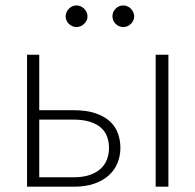

<svg xmlns="http://www.w3.org/2000/svg" viewBox="-20 -704 737 724"><path d="M82 0ZM128 -497.5V-288.5H256Q307 -288.5 341.2 -276.5Q375.5 -264.5 396 -244.8Q416.5 -225 425.2 -199.5Q434 -174 434 -147Q434 -115.5 422.8 -88.5Q411.5 -61.5 389.2 -41.8Q367 -22 334.2 -11Q301.5 0 258.5 0H82V-497.5ZM128 -253V-35.5H258Q292 -35.5 317 -43.8Q342 -52 358.5 -66.8Q375 -81.5 383 -101.8Q391 -122 391 -146Q391 -168 384.2 -187.5Q377.5 -207 361.8 -221.5Q346 -236 320 -244.5Q294 -253 256 -253ZM615 -497.5V0H567V-497.5ZM310 -642Q310 -634 306.5 -626.8Q303 -619.5 297.2 -614Q291.5 -608.5 284 -605.2Q276.5 -602 268.5 -602Q260 -602 252.8 -605.2Q245.5 -608.5 239.8 -614Q234 -619.5 230.8 -626.8Q227.5 -634 227.5 -642Q227.5 -650.5 230.8 -658Q234 -665.5 239.8 -671.2Q245.5 -677 252.8 -680.2Q260 -683.5 268.5 -683.5Q276.5 -683.5 284 -680.2Q291.5 -677 297.2 -671.2Q303 -665.5 306.5 -658Q310 -650.5 310 -642ZM486 -642Q486 -634 482.5 -626.8Q479 -619.5 473.5 -614Q468 -608.5 460.5 -605.2Q453 -602 445 -602Q436.5 -602 429 -605.2Q421.5 -608.5 416 -614Q410.5 -619.5 407.2 -626.8Q404 -634 404 -642Q404 -659 416 -671.2Q428 -683.5 445 -683.5Q453 -683.5 460.5 -680.2Q468 -677 473.5 -671.2Q479 -665.5 482.5 -658Q486 -650.5 486 -642Z"/></svg>

Font: Lato Light
Style: Regular
Weight: 300
Designer: Lukasz Dziedzic
Foundry: tyPoland Lukasz Dziedzic
Version: Version 2.007; 2014-02-27